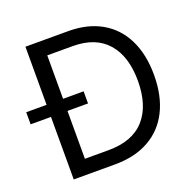

<svg xmlns="http://www.w3.org/2000/svg" viewBox="-155 -834 966 961"><g transform="rotate(-20 328.0 -353.5)"><path d="M78.1 0V-333H-30.3V-397.5H78.1V-707H306.6Q408.7 -707 482.7 -664.8Q556.6 -622.6 595.7 -543.2Q634.8 -463.9 634.8 -354.5Q634.8 -244.1 595.2 -164.6Q555.7 -85 480 -42.5Q404.3 0 297.9 0ZM292 -78.1Q419.9 -78.1 484.4 -150.4Q548.8 -222.7 548.8 -354.5Q548.8 -484.9 485.8 -556.9Q422.9 -628.9 300.8 -628.9H166V-397.5H275.4V-333H166V-78.1Z"/></g></svg>

Font: Pretendard Std
Style: Regular
Weight: 400
Designer: Base glyphs from Inter by Rasmus Andersson; Hangeul glyphs from Noto Sans CJK(Source Han Sans) by Jang Soo-young and Kan
Foundry: Kil Hyung-jin
Version: Version 1.309